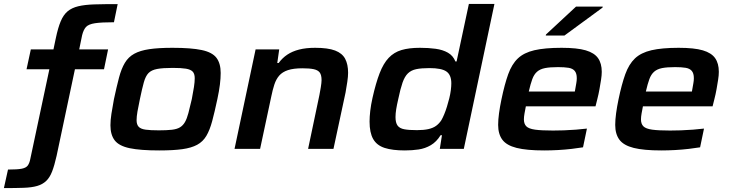

<svg xmlns="http://www.w3.org/2000/svg" viewBox="-75 -763 3739 984"><path d="M-55 201 -34 106Q15 106 37 101.5Q59 97 67.5 85Q76 73 80 53L178 -408H61L83 -510H199L211 -567Q222 -620 236 -653.5Q250 -687 271.5 -705Q293 -723 326.5 -731Q360 -739 409 -740.5Q458 -742 528 -742L509 -649Q445 -649 412 -644Q379 -639 366 -625Q353 -611 346 -583L331 -510H479L458 -408H309L215 36Q204 85 192 116Q180 147 161.5 164.5Q143 182 115.5 190Q88 198 46 199.5Q4 201 -55 201Z M741 8Q644 8 589.5 -3.5Q535 -15 513 -43.5Q491 -72 491 -121Q491 -147 496 -179.5Q501 -212 509 -255Q523 -320 535 -365.5Q547 -411 565 -441Q583 -471 613 -487.5Q643 -504 690 -511Q737 -518 809 -518Q905 -518 959 -506.5Q1013 -495 1034.5 -466.5Q1056 -438 1056 -389Q1056 -362 1052 -329.5Q1048 -297 1039 -255Q1025 -189 1012.5 -142.5Q1000 -96 982.5 -66.5Q965 -37 935.5 -21Q906 -5 859.5 1.5Q813 8 741 8ZM739 -95Q779 -95 805.5 -98Q832 -101 847.5 -110.5Q863 -120 873 -137.5Q883 -155 890.5 -183.5Q898 -212 908 -255Q915 -291 919 -317Q923 -343 923 -362Q923 -385 912.5 -396Q902 -407 878 -411Q854 -415 810 -415Q759 -415 730 -409.5Q701 -404 686 -388.5Q671 -373 662 -340.5Q653 -308 642 -255Q634 -218 629.5 -191.5Q625 -165 625 -147Q625 -125 635.5 -113.5Q646 -102 671 -98.5Q696 -95 739 -95Z M1127 0 1235 -510H1356L1346 -440H1353Q1372 -466 1397.5 -483Q1423 -500 1458 -509Q1493 -518 1540 -518Q1606 -518 1642.5 -504Q1679 -490 1694 -461.5Q1709 -433 1709 -390Q1709 -371 1705 -344Q1701 -317 1696 -289L1634 0H1504L1562 -276Q1565 -290 1569 -315Q1573 -340 1573 -352Q1573 -379 1563.5 -391.5Q1554 -404 1532.5 -408.5Q1511 -413 1475 -413Q1429 -413 1400.5 -403.5Q1372 -394 1356 -375.5Q1340 -357 1331 -329.5Q1322 -302 1315 -267L1258 0Z M2000 8Q1936 8 1896 -5Q1856 -18 1837.5 -50.5Q1819 -83 1819 -140Q1819 -164 1822.5 -194.5Q1826 -225 1834 -261Q1851 -337 1870.5 -387.5Q1890 -438 1917 -466.5Q1944 -495 1982.5 -506.5Q2021 -518 2077 -518Q2121 -518 2157.5 -513Q2194 -508 2220.5 -493Q2247 -478 2259 -448H2265L2328 -743H2459L2302 0H2179L2190 -70H2183Q2162 -36 2133 -19Q2104 -2 2070.5 3Q2037 8 2000 8ZM2062 -96Q2097 -96 2121 -101.5Q2145 -107 2160.5 -118.5Q2176 -130 2187 -147Q2194 -159 2201.5 -177Q2209 -195 2215.5 -216Q2222 -237 2227.5 -259Q2233 -281 2235.5 -301Q2238 -321 2238 -336Q2238 -379 2213 -396.5Q2188 -414 2126 -414Q2084 -414 2058 -408.5Q2032 -403 2015.5 -387Q1999 -371 1988 -339.5Q1977 -308 1966 -255Q1959 -225 1955.5 -203Q1952 -181 1952 -163Q1952 -134 1962.5 -119.5Q1973 -105 1997 -100.5Q2021 -96 2062 -96Z M2714 8Q2624 8 2572.5 -5Q2521 -18 2499.5 -47Q2478 -76 2478 -123Q2478 -149 2482.5 -182.5Q2487 -216 2495 -254Q2511 -331 2529.5 -382.5Q2548 -434 2579 -463.5Q2610 -493 2663.5 -505.5Q2717 -518 2803 -518Q2883 -518 2927 -505Q2971 -492 2990 -465Q3009 -438 3009 -395Q3009 -377 3005.5 -355Q3002 -333 2997.5 -307Q2993 -281 2986 -254L2977 -218H2620Q2616 -198 2613 -181Q2610 -164 2610 -151Q2610 -128 2622.5 -115.5Q2635 -103 2667.5 -98.5Q2700 -94 2759 -94Q2784 -94 2814.5 -95Q2845 -96 2876.5 -98.5Q2908 -101 2933 -104L2913 -8Q2889 -4 2855 0Q2821 4 2784.5 6Q2748 8 2714 8ZM2635 -294H2871L2873 -305Q2876 -323 2878.5 -336.5Q2881 -350 2881 -362Q2881 -387 2870.5 -399.5Q2860 -412 2839 -415.5Q2818 -419 2785 -419Q2743 -419 2718 -414Q2693 -409 2677.5 -395.5Q2662 -382 2653 -357.5Q2644 -333 2635 -294ZM2722 -581 2723 -586 2877 -729H3014L3013 -724L2818 -581Z M3314 8Q3224 8 3172.5 -5Q3121 -18 3099.5 -47Q3078 -76 3078 -123Q3078 -149 3082.5 -182.5Q3087 -216 3095 -254Q3111 -331 3129.5 -382.5Q3148 -434 3179 -463.5Q3210 -493 3263.5 -505.5Q3317 -518 3403 -518Q3483 -518 3527 -505Q3571 -492 3590 -465Q3609 -438 3609 -395Q3609 -377 3605.5 -355Q3602 -333 3597.5 -307Q3593 -281 3586 -254L3577 -218H3220Q3216 -198 3213 -181Q3210 -164 3210 -151Q3210 -128 3222.5 -115.5Q3235 -103 3267.5 -98.5Q3300 -94 3359 -94Q3384 -94 3414.5 -95Q3445 -96 3476.5 -98.5Q3508 -101 3533 -104L3513 -8Q3489 -4 3455 0Q3421 4 3384.5 6Q3348 8 3314 8ZM3235 -294H3471L3473 -305Q3476 -323 3478.5 -336.5Q3481 -350 3481 -362Q3481 -387 3470.5 -399.5Q3460 -412 3439 -415.5Q3418 -419 3385 -419Q3343 -419 3318 -414Q3293 -409 3277.5 -395.5Q3262 -382 3253 -357.5Q3244 -333 3235 -294Z"/></svg>

Font: Saira Expanded SemiBold
Style: Italic
Weight: 600
Width: 7
Italic angle: -12°
Designer: Hector Gatti with collaboration of the Omnibus-Type team
Foundry: Omnibus-Type
Version: Version 1.101